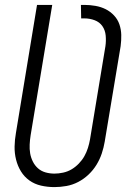

<svg xmlns="http://www.w3.org/2000/svg" viewBox="-20 -755 540 783"><path d="M202 8Q174 8 147.5 2Q121 -4 100 -19Q79 -34 65.5 -56Q52 -78 45.5 -104Q39 -130 39.5 -157.5Q40 -185 45 -213L131 -735H193L105 -204Q102 -185 101 -166Q100 -147 103 -129.5Q106 -112 114 -96Q122 -80 135 -68.5Q148 -57 165.5 -52Q183 -47 202 -47Q219 -47 237.5 -51Q256 -55 272 -64.5Q288 -74 301.5 -88Q315 -102 324 -118Q333 -134 338.5 -151.5Q344 -169 347 -186L410 -567Q413 -588 411 -610Q409 -632 397.5 -648.5Q386 -665 366 -672.5Q346 -680 324 -680H311L310 -735H324Q347 -735 369.5 -731Q392 -727 411 -717.5Q430 -708 445 -692Q460 -676 467 -655.5Q474 -635 474.5 -612.5Q475 -590 472 -567L407 -177Q403 -153 395 -129Q387 -105 373.5 -83Q360 -61 341 -43Q322 -25 299 -13Q276 -1 251 3.5Q226 8 202 8Z"/></svg>

Font: Iosevka SS18 Light
Style: Italic
Weight: 300
Italic angle: -9°
Monospace: yes
Designer: Belleve Invis
Foundry: Belleve Invis
Version: Version 25.1.1; ttfautohint (v1.8.4)